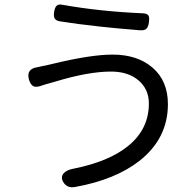

<svg xmlns="http://www.w3.org/2000/svg" viewBox="-20 -785 854 837"><path d="M256 9Q243 -13 258 -30Q272 -45 302 -50Q456 -81 539 -149Q629 -222 629 -334Q629 -396 584 -434.5Q539 -473 464 -473Q365 -473 220 -429Q205 -425 199 -423Q183 -419 162 -412Q139 -403 126 -409Q113 -415 106 -439Q94 -485 143 -492Q149 -493 161 -496Q174 -498 181 -500Q190 -502 211 -507Q376 -547 471 -547Q578 -547 644 -491Q712 -433 712 -331Q712 -181 587 -83Q481 -1 308 30Q273 37 256 9ZM592 -653H590Q479 -662 417 -669Q316 -680 241 -692Q224 -695 218.5 -704.5Q213 -714 216 -733Q219 -753 227 -760Q235 -768 253 -764Q416 -735 603 -727Q623 -726 628 -716Q632 -708 629 -686Q626 -667 618 -659.5Q610 -652 592 -653Z"/></svg>

Font: GenSenRounded TW R
Style: Regular
Weight: 400
Version: Version 1.501;PS 1;hotconv 16.6.51;makeotf.lib2.5.65220